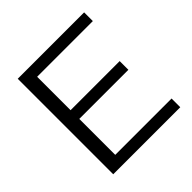

<svg xmlns="http://www.w3.org/2000/svg" viewBox="-192 -896 1052 1052"><g transform="rotate(-45 334.0 -370.0)"><path d="M97.5 0V-740H612V-672.5H180.5V-413.5H561V-346H180.5V-67.5H617V0Z"/></g></svg>

Font: Encode Sans Expanded
Style: Regular
Weight: 400
Width: 7
Designer: Multiple Designers
Foundry: Impallari Type
Version: Version 3.000; ttfautohint (v1.8.3) -l 8 -r 50 -G 200 -x 14 